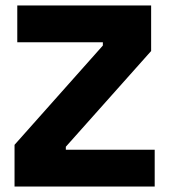

<svg xmlns="http://www.w3.org/2000/svg" viewBox="-20 -680 617 700"><path d="M33 0V-152L355 -514V-526H43V-660H531V-494L220 -145V-134H544V0Z"/></svg>

Font: Bricolage Grotesque 12pt ExtraBold
Style: Regular
Weight: 800
Designer: Mathieu Triay
Foundry: Atelier Triay
Version: Version 1.001; ttfautohint (v1.8.4.7-5d5b);gftools[0.9.33.de